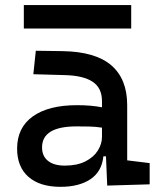

<svg xmlns="http://www.w3.org/2000/svg" viewBox="-20 -721 626 751"><path d="M399.4 4.9 394.5 -109.4H384.3Q378.4 -49.8 333.7 -20Q289.1 9.8 216.8 9.8Q135.7 9.8 91.3 -29.3Q46.9 -68.4 46.9 -139.6Q46.9 -221.7 108.2 -265.6Q169.4 -309.6 281.2 -309.6Q336.9 -309.6 378.9 -301.3V-325.2Q378.9 -377 342.5 -401.1Q306.2 -425.3 234.4 -427.2L110.4 -430.7L120.1 -522.5L224.6 -521Q353 -519 415.3 -465.6Q477.5 -412.1 477.5 -309.6V-93.8L565.4 -83V0ZM378.9 -221.7Q354 -225.6 329.3 -226.1Q304.7 -226.6 279.3 -226.6Q144.5 -226.6 144.5 -144.5Q144.5 -110.4 167.7 -91.8Q190.9 -73.2 233.4 -73.2Q281.7 -73.2 314.2 -89.8Q346.7 -106.4 362.8 -132.3Q378.9 -158.2 378.9 -185.5ZM73.2 -609.4V-701.2H493.2V-609.4Z"/></svg>

Font: CaskaydiaCove NFP
Style: Regular
Weight: 400
Designer: Aaron Bell
Foundry: Saja Typeworks
Version: Version 2111.001; VTT 6.35;Nerd Fonts 3.1.1